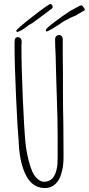

<svg xmlns="http://www.w3.org/2000/svg" viewBox="-20 -937 452 976"><path d="M131 -17Q118 -32 108 -54Q98 -76 92 -98Q82 -132 77 -183L75 -214Q75 -224 74.5 -227Q74 -230 74 -231Q69 -280 61.5 -447Q54 -614 54 -707V-714V-722Q54 -748 69 -748Q90 -748 90 -724V-717L89 -709Q89 -593 96 -434.5Q103 -276 110 -206Q115 -162 127 -116Q135 -85 144.5 -64Q154 -43 169 -29Q187 -13 204 -13Q221 -13 234.5 -21Q248 -29 255 -42Q262 -53 266.5 -70.5Q271 -88 272 -104Q273 -114 273 -137V-251Q273 -327 269 -438L265 -566L263 -651Q260 -707 260 -736Q260 -747 266 -753Q272 -759 280 -759Q288 -759 293.5 -753Q299 -747 299 -736V-660Q299 -610 300 -570V-480Q300 -383 302 -310Q303 -236 303 -144Q303 -119 301 -100Q299 -81 293 -60Q287 -36 276.5 -19.5Q266 -3 249 8Q230 19 207 19Q184 19 164 9Q144 -1 131 -17ZM62 -780Q65 -790 146.5 -853.5Q228 -917 237 -917Q240 -917 244 -912Q248 -907 248 -902Q248 -897 242 -892Q162 -832 143 -819Q128 -812 109 -796Q85 -779 67 -774ZM213 -785Q213 -792 259 -826.5Q305 -861 336 -881Q388 -910 392 -910Q397 -910 403.5 -902Q410 -894 412 -886L361 -856Q349 -853 306 -830L281 -813L241 -788Q221 -777 218 -777Q213 -777 213 -785Z"/></svg>

Font: Amatic SC
Style: Regular
Weight: 400
Designer: Multiple Designers
Foundry: Vernon Adams
Version: Version 2.505